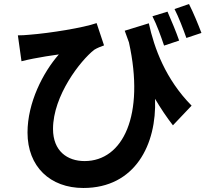

<svg xmlns="http://www.w3.org/2000/svg" viewBox="-20 -862 1040 956"><path d="M983 -698C968 -738 942 -801 921 -842L849 -817C870 -776 892 -718 908 -673ZM872 -660C858 -701 832 -763 814 -804L739 -781C761 -738 781 -682 797 -635ZM601 -709C608 -689 615 -670 622 -651C702 -289 593 -60 401 -60C315 -60 244 -110 244 -220C244 -386 381 -561 449 -614C463 -623 484 -631 498 -636L461 -747C396 -724 230 -697 126 -689C107 -687 87 -686 69 -686L87 -557C110 -563 126 -566 145 -570C180 -577 235 -586 273 -591C194 -501 117 -351 117 -202C117 -32 230 74 395 74C653 74 761 -143 752 -370C781 -321 810 -278 841 -238L934 -336C804 -468 748 -622 721 -746Z"/></svg>

Font: Noto Sans Mono CJK JP Bold
Style: Regular
Weight: 700
Designer: Ryoko NISHIZUKA (kana & ideographs); Paul D. Hunt (Latin, Greek & Cyrillic); Wenlong ZHANG (bopomofo); Sandoll Communica
Foundry: Adobe Systems Incorporated
Version: Version 1.004;PS 1.004;hotconv 1.0.82;makeotf.lib2.5.63406